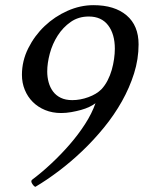

<svg xmlns="http://www.w3.org/2000/svg" viewBox="-20 -712 557 744"><path d="M217 -274Q183 -274 155 -285.5Q127 -297 107 -317Q87 -337 76 -364Q65 -391 65 -422Q65 -476 89.5 -525Q114 -574 153 -611Q192 -648 241.5 -670Q291 -692 342 -692Q424 -692 470.5 -652.5Q517 -613 517 -540Q517 -483 499.5 -427.5Q482 -372 452.5 -319.5Q423 -267 383.5 -218.5Q344 -170 299.5 -127.5Q255 -85 208 -49.5Q161 -14 117 12Q111 10 104.5 -0.5Q98 -11 105 -16Q141 -43 178.5 -78Q216 -113 249.5 -151.5Q283 -190 309.5 -231Q336 -272 350 -312Q341 -305 326.5 -298Q312 -291 294 -286Q276 -281 256 -277.5Q236 -274 217 -274ZM373 -366Q387 -381 397 -400.5Q407 -420 413 -441Q419 -462 422 -483.5Q425 -505 425 -523Q425 -580 399 -614Q373 -648 324 -648Q284 -648 254 -627Q224 -606 203.5 -574Q183 -542 173 -504.5Q163 -467 163 -435Q163 -413 168.5 -393Q174 -373 185.5 -357.5Q197 -342 215.5 -333Q234 -324 260 -324Q291 -324 322.5 -335.5Q354 -347 373 -366Z"/></svg>

Font: Lusitana
Style: Italic
Weight: 400
Italic angle: -12°
Designer: Ana Paula Megda
Foundry: Ana Paula Megda
Version: Version 1.000; ttfautohint (v1.1) -l 8 -r 50 -G 200 -x 14 -D